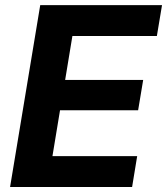

<svg xmlns="http://www.w3.org/2000/svg" viewBox="-20 -748 668 768"><path d="M20.3 0 140.9 -727.5H628.1L607.5 -604.1H269.6L240.6 -428.2H552.7L532.5 -306.9H220.1L189.8 -123.5H528.7L508.4 0Z"/></svg>

Font: Inter
Style: Italic
Weight: 400
Italic angle: -9.3988°
Designer: Rasmus Andersson
Foundry: rsms
Version: Version 4.001;git-66647c0bb